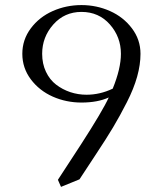

<svg xmlns="http://www.w3.org/2000/svg" viewBox="-20 -729 641 756"><path d="M300.8 -709Q360.4 -709 413.1 -685.5Q465.8 -662.1 499.5 -617.4Q533.2 -572.8 533.2 -517.1Q533.2 -474.6 520 -427.2Q506.8 -379.9 479.7 -326.7Q452.6 -273.4 425.5 -228Q398.4 -182.6 356.9 -120.1L293 -22.9L220.2 6.8L208 -21L298.8 -160.2Q384.8 -293.5 408.2 -345.2Q364.3 -325.2 300.8 -325.2Q240.7 -325.2 187.7 -348.6Q134.8 -372.1 101.3 -416.7Q67.9 -461.4 67.9 -517.1Q67.9 -572.8 101.3 -617.4Q134.8 -662.1 187.7 -685.5Q240.7 -709 300.8 -709ZM146 -517.1Q146 -478 160.9 -446.5Q175.8 -415 200.9 -395.8Q226.1 -376.5 256.8 -366.2Q287.6 -356 320.8 -356Q373.5 -356 423.8 -379.9Q456.1 -459 456.1 -517.1Q456.1 -583.5 412.6 -632.8Q369.1 -682.1 300.8 -682.1Q233.9 -682.1 189.9 -632.6Q146 -583 146 -517.1Z"/></svg>

Font: Dihjauti
Style: Regular
Weight: 400
Designer: T. Christopher White
Version: Version 3.0.0